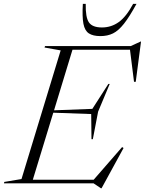

<svg xmlns="http://www.w3.org/2000/svg" viewBox="-62 -955 754 1000"><path d="M463.5 25.5 425.5 0H-41.5L-39.5 -7.5L50 -22.5L254 -692.5L170 -707.5L172.5 -715H619L670 -738.5H672.5L645 -529H636L615 -696H315.5L219.5 -380.5L419 -388L502.5 -518H509.5L449 -373.5L421.5 -230H414.5L413 -361L215.5 -368L109 -19H426L574 -189L581.5 -184L467 25.5ZM469 -812Q517.5 -812 556.8 -840.2Q596 -868.5 631.5 -935H649Q612.5 -868 583.8 -831.5Q555 -795 526.5 -781Q498 -767 461 -767Q422.5 -767 401 -781Q379.5 -795 372.5 -831.2Q365.5 -867.5 369.5 -935H384.5Q383 -864.5 401.2 -838.2Q419.5 -812 469 -812Z"/></svg>

Font: Newsreader 72pt Light
Style: Italic
Weight: 300
Italic angle: -17°
Designer: Hugues Gentile
Foundry: Production Type
Version: Version 1.003; ttfautohint (v1.8.3)